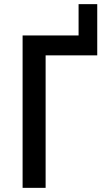

<svg xmlns="http://www.w3.org/2000/svg" viewBox="-20 -906 540 926"><path d="M89 0V-735H359V-886H449V-639H200V0Z"/></svg>

Font: Moesevka
Style: Bold
Weight: 700
Monospace: yes
Designer: Belleve Invis
Foundry: Belleve Invis
Version: Version 32.5.0; ttfautohint (v1.8.4)